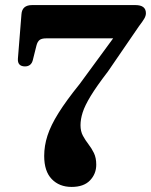

<svg xmlns="http://www.w3.org/2000/svg" viewBox="-20 -720 594 756"><path d="M359 -71.5Q359 -35.5 334.5 -9.8Q310 16 262 16Q213.5 16 183.8 -14.8Q154 -45.5 154 -106Q154 -146 167 -186.2Q180 -226.5 210.5 -275.2Q241 -324 293.5 -389L425.5 -569H162.5Q144 -569 135.8 -562.5Q127.5 -556 123.5 -540.5L109 -482.5Q102.5 -458.5 78 -458.5Q48.5 -459 50.5 -489L64.5 -664Q67 -700 106.5 -700H513Q554.5 -700 554.5 -668Q554.5 -658.5 548.8 -648Q543 -637.5 527 -616.5L405 -438.5Q360.5 -380.5 337.2 -342.2Q314 -304 305.5 -277.2Q297 -250.5 297 -227Q297 -203 306.5 -185.5Q316 -168 328.2 -152.2Q340.5 -136.5 349.8 -117.5Q359 -98.5 359 -71.5Z"/></svg>

Font: Fraunces 9pt S000 SemiBold
Style: Regular
Weight: 600
Version: Version 1.000; ttfautohint (v1.8.3)